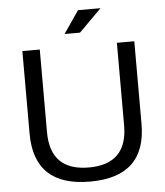

<svg xmlns="http://www.w3.org/2000/svg" viewBox="-59 -936 855 993"><g transform="rotate(-5 368.5 -439.5)"><path d="M78.1 -269.5V-698.2H168.5V-269.5Q168.5 -68.4 368.7 -68.4Q568.8 -68.4 568.8 -269.5V-698.2H659.2V-269.5Q659.2 4.9 368.7 4.9Q78.1 4.9 78.1 -269.5ZM383.3 -883.8H500L383.3 -767.1H303.2Z"/></g></svg>

Font: Voltera
Style: Regular
Weight: 400
Designer: Bernd Montag
Version: Version 1.301